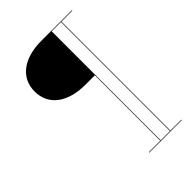

<svg xmlns="http://www.w3.org/2000/svg" viewBox="-260 -856 1112 1112"><g transform="rotate(-45 296.0 -300.0)"><path d="M298 -389.5H376V146.5H282V150H548.5V146.5H459V-746.5H548.5V-750H298C157.5 -750 63 -684.5 63 -569.5C63 -454.5 157.5 -389.5 298 -389.5ZM455.5 146.5H379.5V-746.5H455.5Z"/></g></svg>

Font: Bodoni* 48pt
Style: Regular
Weight: 400
Version: Version 2.3